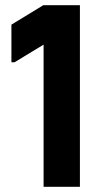

<svg xmlns="http://www.w3.org/2000/svg" viewBox="-20 -720 377 740"><path d="M148 0V-548L36 -480H24V-625L147 -700H288V0Z"/></svg>

Font: Phudu Light SemiBold
Style: Regular
Weight: 600
Version: Version 1.005;gftools[0.9.23]